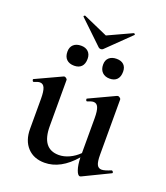

<svg xmlns="http://www.w3.org/2000/svg" viewBox="-131 -782 763 885"><g transform="rotate(20 250.5 -339.5)"><path d="M494 -63Q498 -63 500.5 -58Q503 -53 499 -51L369 12L364 13Q354 13 346 -10Q338 -33 337 -70Q268 10 189 10Q136 10 105 -23.5Q74 -57 74 -114V-262Q74 -298 67 -314.5Q60 -331 44 -331Q34 -331 16 -323H14Q11 -323 9 -328.5Q7 -334 10 -335L137 -394L141 -395Q145 -395 150 -391Q155 -387 155 -384V-157Q155 -46 239 -46Q264 -46 290 -58Q316 -70 337 -91V-262Q337 -298 330 -314.5Q323 -331 307 -331Q297 -331 278 -323H276Q273 -323 271.5 -328.5Q270 -334 273 -335L399 -394L404 -395Q408 -395 413 -391Q418 -387 418 -384V-113Q418 -78 425 -64Q432 -50 448 -50Q462 -50 493 -63ZM129 -684 128 -686Q128 -688 131 -690Q134 -692 135 -691L255 -638L372 -692H374Q377 -692 378.5 -689.5Q380 -687 378 -685L265 -575Q261 -571 254 -571Q247 -571 243 -575ZM114 -508Q114 -530 127.5 -542.5Q141 -555 165 -555Q187 -555 200 -542.5Q213 -530 213 -508Q213 -483 200.5 -470Q188 -457 165 -457Q141 -457 127.5 -470Q114 -483 114 -508ZM289 -508Q289 -530 302.5 -542Q316 -554 339 -554Q362 -554 374.5 -542Q387 -530 387 -508Q387 -483 374.5 -470Q362 -457 339 -457Q316 -457 302.5 -470.5Q289 -484 289 -508Z"/></g></svg>

Font: Cormorant Garamond SemiBold
Style: Regular
Weight: 600
Designer: Christian Thalmann (Catharsis Fonts)
Version: Version 3.000